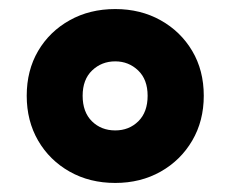

<svg xmlns="http://www.w3.org/2000/svg" viewBox="-20 -770 508 424"><path d="M234.5 -366Q178 -366 133.8 -391Q89.5 -416 64.2 -459.5Q39 -503 39 -558.5Q39 -614.5 64.2 -657.5Q89.5 -700.5 133.8 -725.2Q178 -750 234.5 -750Q290.5 -750 334.8 -725.2Q379 -700.5 404.5 -657.5Q430 -614.5 430 -558.5Q430 -503 404.5 -459.5Q379 -416 334.8 -391Q290.5 -366 234.5 -366ZM234.5 -482Q265 -482 285.5 -502.2Q306 -522.5 306 -558.5Q306 -594.5 285 -614.5Q264 -634.5 234.5 -634.5Q204.5 -634.5 183.5 -614.5Q162.5 -594.5 162.5 -558.5Q162.5 -522.5 183 -502.2Q203.5 -482 234.5 -482Z"/></svg>

Font: Encode Sans Semi Condensed Black
Style: Regular
Weight: 900
Width: 4
Designer: Multiple Designers
Foundry: Impallari Type
Version: Version 3.000; ttfautohint (v1.8.3) -l 8 -r 50 -G 200 -x 14 